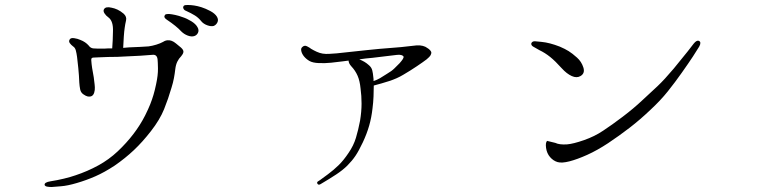

<svg xmlns="http://www.w3.org/2000/svg" viewBox="-20 -731 3040 770"><path d="M837 -627Q847 -631 852 -641.5Q857 -652 850 -664Q842 -677 823 -687Q804 -697 788 -702Q772 -707 758.5 -709Q745 -711 733 -711Q729 -711 723.5 -710.5Q718 -710 716 -706Q713 -702 716 -696Q719 -690 725 -688Q747 -678 761.5 -669Q776 -660 787 -646Q796 -635 811.5 -629.5Q827 -624 837 -627ZM758 -586Q769 -589 774 -599.5Q779 -610 772 -622Q765 -635 747 -646Q729 -657 713 -662Q697 -668 683 -671Q669 -674 658 -675Q655 -675 649 -674.5Q643 -674 641 -670Q635 -661 649 -652Q688 -626 707 -605Q718 -594 732.5 -588.5Q747 -583 758 -586ZM187 19Q177 19 169 17.5Q161 16 159 11Q157 0 183 -4Q209 -8 236 -14.5Q263 -21 283 -28Q331 -44 374 -67.5Q417 -91 452 -124Q523 -191 562 -268Q575 -294 582.5 -313Q590 -332 595.5 -350.5Q601 -369 606 -393Q614 -430 613.5 -456.5Q613 -483 612 -492Q610 -514 590 -511Q569 -509 542.5 -507.5Q516 -506 491.5 -505Q467 -504 451 -503Q435 -503 413.5 -502.5Q392 -502 374.5 -501Q357 -500 353 -500Q348 -499 347 -496.5Q346 -494 346 -490Q347 -474 349.5 -458Q352 -442 356 -421Q358 -403 359.5 -392Q361 -381 360 -370Q357 -346 342 -344Q337 -343 330.5 -344.5Q324 -346 314 -353Q304 -360 301.5 -372.5Q299 -385 298 -400Q297 -428 294 -458Q291 -488 289 -503Q287 -518 284 -529Q281 -540 273 -545Q265 -551 260 -558Q255 -565 259 -572Q263 -580 277 -578Q291 -576 302 -571Q323 -563 336 -548Q342 -539 353 -537Q361 -536 372.5 -536Q384 -536 398 -536Q407 -537 415 -537Q423 -537 430 -537Q431 -549 432 -569.5Q433 -590 433 -604Q435 -646 415 -661Q405 -668 399 -677.5Q393 -687 397 -694Q404 -706 428 -700Q439 -698 451 -692.5Q463 -687 476 -676Q489 -664 485.5 -649Q482 -634 480 -619Q478 -606 476.5 -584Q475 -562 474 -539Q480 -540 485.5 -540Q491 -540 497 -541Q525 -542 543.5 -543Q562 -544 576 -545Q591 -547 607 -552Q623 -557 634 -563Q643 -569 652.5 -569.5Q662 -570 669 -567Q677 -564 686 -556.5Q695 -549 706 -540Q717 -530 715.5 -522Q714 -514 707 -506Q697 -496 691 -483.5Q685 -471 683 -454Q681 -436 677.5 -417.5Q674 -399 668 -380Q655 -335 638 -293Q621 -251 586 -206Q552 -162 517 -129Q482 -96 440 -67Q399 -40 362.5 -24Q326 -8 288 3Q251 14 224.5 16Q198 18 187 19Z M1473 -499Q1500 -502 1531 -506Q1562 -510 1573 -511Q1584 -512 1590 -510Q1596 -508 1598 -505Q1600 -501 1595.5 -494Q1591 -487 1583 -478Q1573 -468 1562 -457Q1551 -446 1532 -435Q1517 -425 1504 -417.5Q1491 -410 1478 -406Q1478 -410 1478 -414.5Q1478 -419 1477 -423Q1476 -436 1473 -448.5Q1470 -461 1459 -470Q1450 -478 1441.5 -483Q1433 -488 1421 -493Q1447 -497 1473 -499ZM1259 -478Q1284 -477 1308 -479.5Q1332 -482 1355 -485Q1360 -486 1366 -486.5Q1372 -487 1378 -488Q1378 -477 1389 -465Q1405 -448 1414 -427.5Q1423 -407 1426 -376Q1430 -347 1430 -315.5Q1430 -284 1424 -247Q1417 -210 1407.5 -178.5Q1398 -147 1378 -118Q1358 -88 1338 -68.5Q1318 -49 1295 -32Q1282 -23 1272.5 -15.5Q1263 -8 1256 -4Q1249 0 1253.5 6.5Q1258 13 1268 6Q1302 -14 1328.5 -31.5Q1355 -49 1373 -67Q1392 -86 1405.5 -106Q1419 -126 1435 -160Q1451 -194 1460.5 -227Q1470 -260 1474 -297Q1477 -320 1478 -344Q1479 -368 1479 -388Q1510 -396 1541 -406Q1572 -416 1597 -431Q1626 -448 1652 -465.5Q1678 -483 1691 -493Q1704 -504 1706.5 -509Q1709 -514 1710 -519Q1710 -524 1705 -529.5Q1700 -535 1693 -539Q1687 -544 1675.5 -547Q1664 -550 1651 -549Q1638 -548 1614.5 -545Q1591 -542 1563 -540Q1535 -538 1501.5 -535Q1468 -532 1451 -530Q1422 -527 1395 -524Q1368 -521 1330 -517Q1314 -516 1300.5 -515Q1287 -514 1274 -516Q1262 -518 1250 -523.5Q1238 -529 1228 -535Q1222 -540 1211 -545.5Q1200 -551 1191 -541Q1186 -536 1188.5 -525.5Q1191 -515 1199 -505Q1208 -494 1221 -486.5Q1234 -479 1259 -478Z M2783 -567Q2774 -571 2762 -556Q2757 -549 2738 -525Q2719 -501 2682 -456Q2645 -412 2617 -385.5Q2589 -359 2555 -328Q2521 -296 2477.5 -263Q2434 -230 2399 -207Q2365 -184 2322 -169Q2279 -154 2254 -152Q2239 -151 2227 -152.5Q2215 -154 2207 -158L2174 -166Q2167 -159 2170 -137.5Q2173 -116 2186 -101Q2199 -86 2216 -81Q2233 -76 2264 -84Q2295 -92 2335 -110Q2375 -128 2419 -157Q2464 -187 2505.5 -219Q2547 -251 2588 -290Q2629 -328 2658.5 -365Q2688 -402 2714 -439Q2743 -480 2759 -504.5Q2775 -529 2784 -544Q2794 -562 2783 -567ZM2233 -457Q2253 -435 2273 -426Q2293 -417 2308 -426Q2327 -437 2319.5 -460.5Q2312 -484 2294 -500Q2275 -517 2260.5 -526Q2246 -535 2225 -544Q2184 -560 2152 -563Q2136 -565 2125.5 -565.5Q2115 -566 2111 -558Q2109 -550 2117.5 -544.5Q2126 -539 2143 -530Q2166 -519 2186.5 -502.5Q2207 -486 2233 -457Z"/></svg>

Font: Hannari
Style: Regular
Weight: 400
Version: Version 1.12